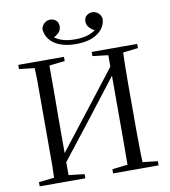

<svg xmlns="http://www.w3.org/2000/svg" viewBox="-94 -962 925 1043"><g transform="rotate(-10 368.5 -441.0)"><path d="M124 0H205V-329Q205 -414 206 -500Q206 -586 206 -670H124Q126 -627 127 -575Q127 -522 127 -467V-360V-314V-206Q127 -149 127 -96Q126 -43 124 0ZM530 0H614Q612 -44 611 -97Q610 -149 610 -206V-314V-360V-467Q610 -522 611 -575Q612 -627 614 -670H531V-351V-173Q531 -86 530 0ZM40 0H292V-23L180 -36H153L40 -23ZM40 -647 153 -634H180L292 -647V-670H40ZM445 0H696V-23L584 -36H557L445 -23ZM445 -647 557 -634H584L696 -647V-670H445ZM161 -48 369 -314 576 -582H585L576 -632L369 -365L161 -98H152ZM369 -727Q421 -727 457 -741Q493 -755 514 -781Q534 -806 535 -839Q530 -860 516 -871Q502 -882 484 -882Q468 -882 454 -871Q440 -860 440 -838Q440 -819 453 -805Q465 -790 495 -777L509 -808Q483 -779 450 -766Q416 -753 369 -753Q322 -753 289 -766Q256 -779 229 -808L243 -777Q273 -790 286 -805Q298 -819 298 -838Q298 -860 284 -871Q270 -882 254 -882Q236 -882 222 -871Q208 -860 203 -839Q205 -806 225 -781Q245 -755 282 -741Q318 -727 369 -727Z"/></g></svg>

Font: Source Serif 4 48pt
Style: Regular
Weight: 400
Designer: Frank Grie√ühammer
Foundry: Adobe Systems Incorporated
Version: Version 4.004;hotconv 1.0.116;makeotfexe 2.5.65601